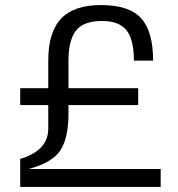

<svg xmlns="http://www.w3.org/2000/svg" viewBox="-20 -740 706 760"><path d="M384 -657Q310 -657 280.5 -618.5Q251 -580 251 -500V-391H527V-324H251V-289Q251 -194 219 -145Q187 -96 93 -71H616V0H60V-111Q171 -144 171 -231V-324H60V-391H171V-500Q171 -613 222 -666.5Q273 -720 379 -720Q491 -720 538.5 -668Q586 -616 586 -500H510Q510 -584 480.5 -620.5Q451 -657 384 -657Z"/></svg>

Font: Fivo Sans Modern
Style: Regular
Weight: 400
Designer: Alexander Slobzheninov
Foundry: Alexander Slobzheninov
Version: 1.0